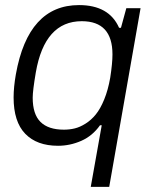

<svg xmlns="http://www.w3.org/2000/svg" viewBox="-20 -558 595 751"><path d="M335 172.9 377.9 -67.9H371.1Q341.8 -26.4 297.9 -7.1Q253.9 12.2 207 12.2Q124 12.2 78.6 -34.9Q33.2 -82 33.2 -176.8Q33.2 -217.3 42 -267.1Q90.3 -538.1 289.1 -538.1Q406.7 -538.1 445.8 -449.2H453.1L474.1 -525.9H529.8L407.2 172.9ZM230 -50.8Q252 -50.8 272.2 -55.7Q292.5 -60.5 314.7 -74.5Q336.9 -88.4 354.7 -110.4Q372.6 -132.3 387.7 -169.2Q402.8 -206.1 411.1 -253.9Q419.9 -310.5 419.9 -345.2Q419.9 -475.1 299.8 -475.1Q154.8 -475.1 120.1 -274.9Q107.9 -203.1 107.9 -175.8Q107.9 -111.3 138.4 -81.1Q168.9 -50.8 230 -50.8Z"/></svg>

Font: Archivo Light
Style: Italic
Weight: 300
Italic angle: -10°
Designer: Hector Gatti
Foundry: Omnibus-Type
Version: Version 2.001